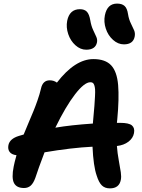

<svg xmlns="http://www.w3.org/2000/svg" viewBox="-20 -1039 793 1069"><path d="M669.9 -792Q637.2 -792 609.4 -816.9Q581.5 -841.8 569.1 -879.6Q556.6 -917.5 564 -954.1Q577.1 -1019 631.8 -1019Q658.7 -1019 673.3 -1006.1Q688 -993.2 692.9 -960Q697.3 -931.6 708.7 -908.7Q720.2 -885.7 726.8 -870.1Q733.4 -854.5 730 -835.9Q721.7 -792 669.9 -792ZM460 -762.2Q427.7 -762.2 400.1 -786.9Q372.6 -811.5 359.9 -849.1Q347.2 -886.7 354 -922.9Q367.2 -987.8 424.8 -987.8Q450.2 -987.8 463.6 -973.9Q477.1 -960 482.9 -924.8Q487.8 -895 498.8 -871.6Q509.8 -848.1 516.4 -833.5Q522.9 -818.8 520 -803.2Q511.7 -762.2 460 -762.2ZM591.8 9.8Q564 9.8 547.1 -6.6Q530.3 -22.9 518.1 -62Q500 -113.8 495.1 -222.2Q376.5 -216.3 228 -190.9Q192.4 -97.7 176.8 -48.8Q166 -19 151.1 -5.6Q136.2 7.8 113.8 7.8Q72.3 7.8 57.9 -20Q43.5 -47.9 56.2 -111.8Q60.1 -132.8 71.8 -174.8Q44.4 -178.2 33.4 -193.4Q22.5 -208.5 26.9 -231Q34.2 -266.6 85 -282.2Q89.4 -283.7 98.4 -286.1Q107.4 -288.6 111.8 -290Q120.6 -312 138.4 -354Q156.2 -396 166.5 -420.9Q176.8 -445.8 189 -480.7Q201.2 -515.6 208 -544.9Q217.8 -591.8 256.8 -591.8Q279.8 -591.8 296.9 -579.1Q397.9 -710 500 -710Q566.4 -710 598.9 -675.3Q631.3 -640.6 637.7 -565.7Q644 -490.7 632.8 -373Q632.3 -370.1 631.8 -364Q631.3 -357.9 630.9 -355H648.9Q697.8 -355 714.6 -340.6Q731.4 -326.2 726.1 -297.9Q720.7 -269.5 695.1 -250Q669.4 -230.5 630.9 -226.1Q633.8 -186.5 641.4 -145.5Q648.9 -104.5 652.6 -79.8Q656.2 -55.2 652.8 -38.1Q644 9.8 591.8 9.8ZM482.9 -581.1Q449.7 -581.1 397.7 -513.7Q345.7 -446.3 288.1 -328.1Q374 -342.8 497.1 -351.1Q497.6 -355 498 -362.5Q498.5 -370.1 499 -374Q503.4 -420.4 505.6 -449Q507.8 -477.5 509 -503.2Q510.3 -528.8 509.3 -542Q508.3 -555.2 504.9 -564.9Q501.5 -574.7 496.3 -577.9Q491.2 -581.1 482.9 -581.1Z"/></svg>

Font: Shantell Sans Normal
Style: Italic
Weight: 600
Italic angle: -11.31°
Designer: Stephen Nixon, Anya Danilova, Shantell Martin
Foundry: Arrow Type
Version: Version 1.006;[559af2be0]